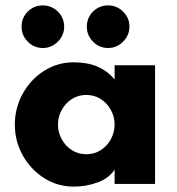

<svg xmlns="http://www.w3.org/2000/svg" viewBox="-20 -682 655 712"><path d="M35 -220Q35 -281 64 -334Q93 -387 142.9 -419Q192.9 -451 254 -451Q353 -451 405 -387V-440H555V0H405V-53Q384 -21 342 -5.5Q300 10 254 10Q192.9 10 142.9 -22Q93 -54 64 -106.5Q35 -159 35 -220ZM405 -220Q405 -249 391 -274.5Q377 -300 353.2 -315Q329.5 -330 300 -330Q270.5 -330 246.8 -315Q223 -300 209 -274.5Q195 -248.9 195 -220Q195 -191 209 -165.5Q223 -140 246.8 -125Q270.5 -110 300 -110Q329.5 -110 353.2 -125Q377 -140 391 -165.5Q405 -191.1 405 -220ZM302 -583Q302 -616 325 -639Q348 -662 381 -662Q413 -662 436.5 -639Q460 -616 460 -583Q460 -551 436.5 -527.5Q413 -504 381 -504Q348 -504 325 -527.5Q302 -551 302 -583ZM60 -583Q60 -616 83 -639Q106 -662 139 -662Q171 -662 194.5 -639Q218 -616 218 -583Q218 -551 194.5 -527.5Q171 -504 139 -504Q106 -504 83 -527.5Q60 -551 60 -583Z"/></svg>

Font: Teachers[wght]
Style: Regular
Weight: 400
Designer: Alfredo Marco Pradil & Chank Diesel
Version: Version 1.000;Glyphs 3.1.2 (3151)